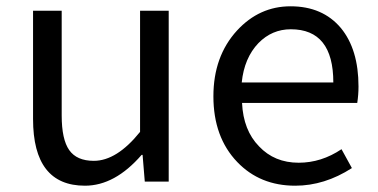

<svg xmlns="http://www.w3.org/2000/svg" viewBox="-20 -577 1201 610"><path d="M85 -199V-543H176V-210Q176 -134 200 -100Q224 -66 278 -66Q351 -66 425 -158V-543H516V0H440L433 -85H430Q345 13 250 13Q85 13 85 -199Z M734 -62Q658 -141 658 -271Q658 -398 733 -480Q804 -557 903 -557Q1005 -557 1063 -488Q1119 -420 1119 -302Q1119 -276 1115 -250H749Q753 -163 803 -112Q852 -60 929 -60Q1001 -60 1065 -103L1098 -43Q1011 13 918 13Q806 13 734 -62ZM1039 -315Q1039 -484 904 -484Q844 -484 801 -440Q756 -393 748 -315Z"/></svg>

Font: `nÑOSR
Style: Regular
Weight: 400
Designer: Ryoko NISHIZUKA ¬âXZm¬º[P (kana & ideographs); Paul D. Hunt (Latin, Greek & Cyrillic); Wenlong ZHANG _ e¬á¬ü¬ô (bopomof
Foundry: Adobe Systems Incorporated
Version: Version 1.00 June 24, 2014, initial release